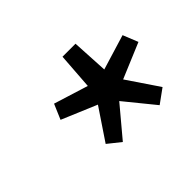

<svg xmlns="http://www.w3.org/2000/svg" viewBox="-69 -700 479 479"><g transform="rotate(-45 170.5 -460.5)"><path d="M340.8 -481 247.6 -441.9 303.7 -358.9 266.6 -332 202.6 -410.6 136.7 -332 103 -358.9 158.7 -441.9 65.9 -481 83 -521 173.8 -492.7 180.7 -588.9H226.6L231.9 -492.7L324.7 -521Z"/></g></svg>

Font: Meera
Style: Regular
Weight: 400
Designer: Hussain KH and Suresh P for Swathanthra Malayalam Computing (SMC)
Version: Version 7.0.0+20221109